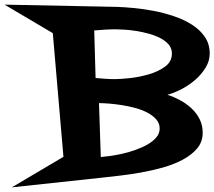

<svg xmlns="http://www.w3.org/2000/svg" viewBox="-130 -685 925 828"><path d="M774.4 -454.1Q774.4 -421.9 756.3 -392.6Q738.3 -363.3 710.9 -339.8Q683.6 -316.4 651.4 -299.8Q619.1 -283.2 591.8 -276.4Q619.1 -267.6 646.5 -252.9Q673.8 -238.3 695.8 -217.8Q717.8 -197.3 731 -170.9Q744.1 -144.5 744.1 -112.3Q744.1 -73.2 720.2 -44.9Q696.3 -16.6 657.7 3.9Q619.1 24.4 571.8 37.6Q524.4 50.8 477.1 59.1Q429.7 67.4 387.7 72.3Q345.7 77.1 319.3 80.1L-79.1 123L143.6 -8.8L97.7 -542L-110.4 -665L376 -655.3Q405.3 -654.3 446.8 -650.4Q488.3 -646.5 532.2 -638.2Q576.2 -629.9 619.6 -615.2Q663.1 -600.6 697.8 -578.6Q732.4 -556.6 753.4 -525.9Q774.4 -495.1 774.4 -454.1ZM611.3 -454.1Q611.3 -476.6 597.7 -492.7Q584 -508.8 561.5 -520.5Q539.1 -532.2 512.2 -539.6Q485.4 -546.9 458 -551.3Q430.7 -555.7 407.2 -557.1Q383.8 -558.6 369.1 -558.6Q345.7 -558.6 322.3 -557.1Q298.8 -555.7 276.4 -553.7L282.2 -348.6Q302.7 -346.7 323.7 -345.2Q344.7 -343.8 365.2 -343.8Q388.7 -343.8 429.7 -348.1Q470.7 -352.5 511.2 -364.3Q551.8 -376 581.5 -397.5Q611.3 -418.9 611.3 -454.1ZM558.6 -130.9Q558.6 -153.3 543.5 -170.4Q528.3 -187.5 504.9 -199.7Q481.4 -211.9 452.1 -219.7Q422.9 -227.5 394 -231.9Q365.2 -236.3 340.3 -238.3Q315.4 -240.2 299.8 -240.2H296.9L304.7 -7.8Q319.3 -8.8 344.2 -12.2Q369.1 -15.6 397.5 -22Q425.8 -28.3 454.6 -38.6Q483.4 -48.8 506.3 -62Q529.3 -75.2 543.9 -92.3Q558.6 -109.4 558.6 -130.9Z"/></svg>

Font: Fontdiner Swanky
Style: Regular
Weight: 400
Designer: Font Diner, Inc
Foundry: Font Diner, Inc
Version: Version 1.000